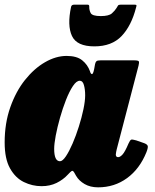

<svg xmlns="http://www.w3.org/2000/svg" viewBox="-25 -779 665 824"><path d="M603.5 -126Q574.5 -54 520.2 -14.5Q466 25 396 25Q362.5 25 338 10.8Q313.5 -3.5 301.5 -24.5Q295 -36 293 -39.5Q287.5 -48 282.8 -45.2Q278 -42.5 267 -30.5Q246.5 -8 218 6Q189.5 20 153.5 20Q113.5 20 77.2 2.2Q41 -15.5 18 -56.5Q-5 -97.5 -5 -167.5Q-5 -250 19 -318.2Q43 -386.5 82.2 -435.8Q121.5 -485 168.2 -512Q215 -539 261 -539Q304.5 -539 327.8 -520.2Q351 -501.5 361 -473.5Q364 -462 369.2 -461Q374.5 -460 379 -482L383 -504Q385 -513 389.2 -516.5Q393.5 -520 406.5 -520H550.5Q568.5 -520 570.8 -515.5Q573 -511 569.5 -497L476 -138.5Q475 -134 473.5 -127Q472 -120 472 -116Q472 -104.5 482 -104.5Q490.5 -104.5 501 -116Q511.5 -127.5 526.5 -163Q533 -177.5 537.8 -179.5Q542.5 -181.5 559.5 -176.5L594 -164.5Q607 -159.5 609 -152.5Q611 -145.5 603.5 -126ZM340.5 -370Q340.5 -395 335.2 -413.8Q330 -432.5 317.5 -432.5Q303 -432.5 287.8 -409.5Q272.5 -386.5 258.2 -350.2Q244 -314 232.5 -273.5Q221 -233 214.2 -197.2Q207.5 -161.5 207.5 -140Q207.5 -87 232.5 -87Q243.5 -87 257.8 -108.2Q272 -129.5 286.5 -163Q301 -196.5 313.2 -235.2Q325.5 -274 333 -309.8Q340.5 -345.5 340.5 -370ZM380 -580Q304.5 -580 283.8 -624.8Q263 -669.5 280 -749.5Q282 -759 293.5 -759H350.5Q358.5 -759 358 -751Q357.5 -736 364.2 -723Q371 -710 407.5 -710Q442 -710 455 -721.5Q468 -733 475 -744.5Q479 -751.5 481.5 -755.2Q484 -759 493 -759H551.5Q559.5 -759 560.5 -756.8Q561.5 -754.5 559 -747Q539 -668.5 496.8 -624.2Q454.5 -580 380 -580Z"/></svg>

Font: Besley* Narrow Fatface
Style: Italic
Weight: 900
Width: 4
Italic angle: -13°
Designer: Owen Earl
Foundry: indestructible type*
Version: Version 3.000; ttfautohint (v1.8.3)